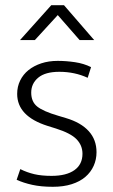

<svg xmlns="http://www.w3.org/2000/svg" viewBox="-20 -710 436 738"><path d="M317 -411Q267 -434 208 -434Q154 -434 127 -411.5Q100 -389 100 -354Q100 -319 123 -300.5Q146 -282 204 -265L234 -256Q291 -239 321 -206Q351 -173 351 -125Q351 -97 340 -72.5Q329 -48 308 -30Q287 -12 255.5 -2Q224 8 183 8Q138 8 104 0.5Q70 -7 44 -19L58 -60Q84 -47 112 -40.5Q140 -34 178 -34Q235 -34 266 -56Q297 -78 297 -119Q297 -151 274.5 -174.5Q252 -198 195 -216L163 -226Q46 -263 46 -349Q46 -377 57.5 -400.5Q69 -424 89.5 -440.5Q110 -457 138.5 -466.5Q167 -476 202 -476Q234 -476 268 -471Q302 -466 330 -452ZM342 -556H286L202 -652L114 -556H57L177 -690H226Z"/></svg>

Font: Mukta Mahee ExtraLight
Style: Regular
Weight: 275
Designer: Shuchita Grover, Noopur Datye, Girish Dalvi, Yashodeep Gholap
Foundry: Ek Type
Version: Version 2.538;PS 1.000;hotconv 16.6.51;makeotf.lib2.5.65220;